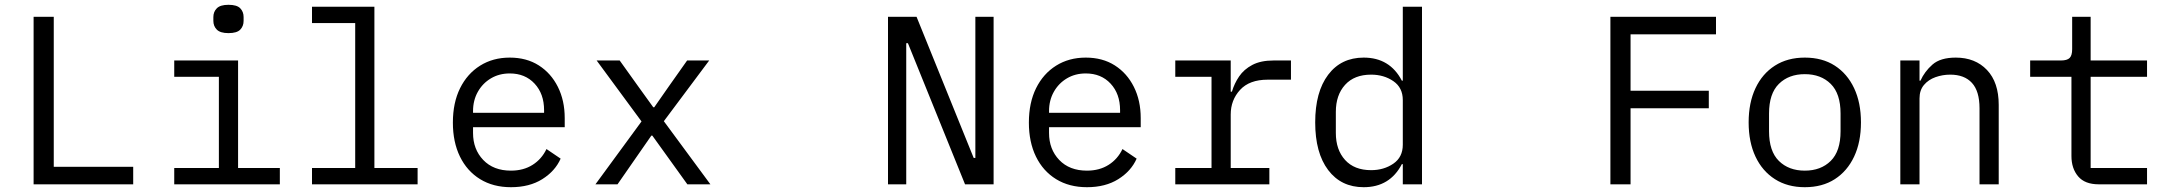

<svg xmlns="http://www.w3.org/2000/svg" viewBox="-20 -768 9040 800"><path d="M120 0V-698H204V-73H535V0Z M932 -630Q898 -630 883.5 -644.5Q869 -659 869 -681V-697Q869 -719 883.5 -733.5Q898 -748 932 -748Q967 -748 981 -733.5Q995 -719 995 -697V-681Q995 -659 981 -644.5Q967 -630 932 -630ZM706 -68H892V-448H706V-516H972V-68H1146V0H706Z M1280 -68H1460V-672H1280V-740H1540V-68H1720V0H1280Z M2109 12Q2035 12 1980.5 -21.5Q1926 -55 1896.5 -115.5Q1867 -176 1867 -257Q1867 -340 1897 -400.5Q1927 -461 1980.5 -494.5Q2034 -528 2104 -528Q2174 -528 2225 -495.5Q2276 -463 2304.5 -406Q2333 -349 2333 -276V-238H1951V-214Q1951 -146 1993.5 -101.5Q2036 -57 2109 -57Q2161 -57 2199 -81Q2237 -105 2257 -147L2316 -107Q2293 -55 2239.5 -21.5Q2186 12 2109 12ZM2104 -462Q2060 -462 2025.5 -441.5Q1991 -421 1971 -385.5Q1951 -350 1951 -305V-298H2247V-309Q2247 -377 2207.5 -419.5Q2168 -462 2104 -462Z M2461 0 2653 -262 2466 -516H2562L2640 -407L2702 -321H2706L2766 -407L2843 -516H2935L2746 -263L2940 0H2844L2757 -121L2698 -203H2694L2637 -121L2553 0Z M3763 -588H3756V0H3680V-698H3799L4037 -110H4044V-698H4120V0H4001Z M4509 12Q4435 12 4380.5 -21.5Q4326 -55 4296.5 -115.5Q4267 -176 4267 -257Q4267 -340 4297 -400.5Q4327 -461 4380.5 -494.5Q4434 -528 4504 -528Q4574 -528 4625 -495.5Q4676 -463 4704.5 -406Q4733 -349 4733 -276V-238H4351V-214Q4351 -146 4393.5 -101.5Q4436 -57 4509 -57Q4561 -57 4599 -81Q4637 -105 4657 -147L4716 -107Q4693 -55 4639.5 -21.5Q4586 12 4509 12ZM4504 -462Q4460 -462 4425.5 -441.5Q4391 -421 4371 -385.5Q4351 -350 4351 -305V-298H4647V-309Q4647 -377 4607.5 -419.5Q4568 -462 4504 -462Z M4877 -68H5028V-448H4877V-516H5108V-386H5113Q5123 -420 5143 -449.5Q5163 -479 5198 -497.5Q5233 -516 5287 -516H5359V-436H5262Q5186 -436 5147 -393.5Q5108 -351 5108 -291V-68H5269V0H4877Z M5825 -84H5821Q5771 12 5662 12Q5568 12 5514 -59.5Q5460 -131 5460 -258Q5460 -385 5514 -456.5Q5568 -528 5662 -528Q5771 -528 5821 -432H5825V-740H5905V0H5825ZM5693 -59Q5746 -59 5785.5 -86Q5825 -113 5825 -165V-351Q5825 -403 5785.5 -430Q5746 -457 5693 -457Q5623 -457 5584.5 -414.5Q5546 -372 5546 -302V-214Q5546 -144 5584.5 -101.5Q5623 -59 5693 -59Z M6690 0V-698H7130V-625H6774V-390H7100V-317H6774V0Z M7500 12Q7428 12 7375.5 -21.5Q7323 -55 7294.5 -115.5Q7266 -176 7266 -258Q7266 -340 7294.5 -400.5Q7323 -461 7375.5 -494.5Q7428 -528 7500 -528Q7573 -528 7625 -494.5Q7677 -461 7705.5 -400.5Q7734 -340 7734 -258Q7734 -176 7705.5 -115.5Q7677 -55 7625 -21.5Q7573 12 7500 12ZM7500 -57Q7567 -57 7608 -97.5Q7649 -138 7649 -221V-295Q7649 -378 7608 -418.5Q7567 -459 7500 -459Q7433 -459 7392 -418.5Q7351 -378 7351 -295V-221Q7351 -138 7392 -97.5Q7433 -57 7500 -57Z M7898 0V-516H7978V-432H7982Q7999 -470 8032 -499Q8065 -528 8129 -528Q8210 -528 8259 -476.5Q8308 -425 8308 -331V0H8228V-317Q8228 -388 8196.5 -422.5Q8165 -457 8106 -457Q8074 -457 8044.5 -446.5Q8015 -436 7996.5 -414Q7978 -392 7978 -358V0Z M8725 0Q8667 0 8639 -33Q8611 -66 8611 -118V-448H8439V-516H8567Q8593 -516 8603.5 -526.5Q8614 -537 8614 -563V-698H8691V-516H8926V-448H8691V-68H8926V0Z"/></svg>

Font: Lilex Nerd Font
Style: Regular
Weight: 400
Designer: Mike Abbink, Paul van der Laan, Pieter van Rosmalen, Mikhael Khrustik
Foundry: Mikhael Khrustik
Version: Version 2.400; ttfautohint (v1.8.4.7-5d5b);Nerd Fonts 3.3.0